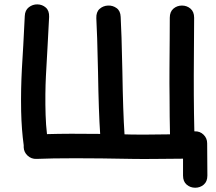

<svg xmlns="http://www.w3.org/2000/svg" viewBox="-20 -740 1011 899"><path d="M837 82Q837 110 854 124.5Q871 139 894 139Q917 139 934 124.5Q951 110 951 82Q951 -7 950 -69Q950 -93 933 -109.5Q916 -126 892 -125H890Q888 -205 887.5 -293.5Q887 -382 888 -494Q889 -605 889 -657Q889 -685 872 -699.5Q855 -714 832 -714Q809 -714 792 -699.5Q775 -685 775 -657Q775 -613 774.5 -549.5Q774 -486 773.5 -416Q773 -346 774 -284Q774 -193 776 -111Q636 -109 600 -110L563 -111Q556 -215 553 -406Q549 -597 545 -661Q544 -689 526 -702Q508 -715 485.5 -714Q463 -713 446.5 -698.5Q430 -684 431 -655Q435 -590 439 -402Q442 -214 449 -113Q302 -115 200 -112Q195 -154 193.5 -202.5Q192 -251 192.5 -298Q193 -345 195 -384Q198 -442 203 -528Q207 -606 210 -661Q211 -690 194.5 -704.5Q178 -719 155.5 -719.5Q133 -720 115 -706Q97 -692 96 -665Q93 -605 89 -528Q85 -465 82.5 -417.5Q80 -370 79 -323.5Q78 -277 79 -219Q81 -132 91 -60V-50Q92 -27 109.5 -11Q127 5 151 4Q292 -2 598 4Q647 5 723 4Q804 3 837 3V82Z"/></svg>

Font: Balsamiq Sans
Style: Bold
Weight: 700
Designer: Michael Angeles
Foundry: Balsamiq SRL
Version: Version 1.020; ttfautohint (v1.8.4.7-5d5b);gftools[0.9.26]